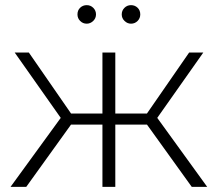

<svg xmlns="http://www.w3.org/2000/svg" viewBox="-20 -726 847 746"><path d="M551 -242H428V0H378V-242H256L82 0H21L216 -268L37 -522H92L256 -285H378V-522H428V-285H551L715 -522H770L591 -268L785 0H725ZM281 -670Q281 -686 291.5 -696Q302 -706 317 -706Q332 -706 342.5 -695.5Q353 -685 353 -670Q353 -655 342 -644.5Q331 -634 317 -634Q302 -634 291.5 -644.5Q281 -655 281 -670ZM453 -670Q453 -685 463.5 -695.5Q474 -706 489 -706Q504 -706 514.5 -696Q525 -686 525 -670Q525 -655 514.5 -644.5Q504 -634 489 -634Q475 -634 464 -644.5Q453 -655 453 -670Z"/></svg>

Font: Montserrat Alternates Light
Style: Regular
Weight: 300
Designer: Julieta Ulanovsky
Foundry: Julieta Ulanovsky
Version: Version 7.200